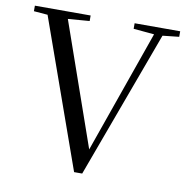

<svg xmlns="http://www.w3.org/2000/svg" viewBox="-77 -738 815 833"><g transform="rotate(10 330.0 -322.0)"><path d="M303.2 18.6 71.3 -633.8 10.3 -638.7V-663.1H255.9V-638.7L161.1 -631.3L350.6 -89.8L541 -630.4L449.7 -638.7V-663.1H650.4V-638.7L578.1 -630.9L338.9 18.6Z"/></g></svg>

Font: Elstob 18pt
Style: Regular
Weight: 400
Designer: Peter S. Baker
Version: Version 1.015